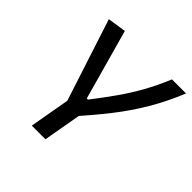

<svg xmlns="http://www.w3.org/2000/svg" viewBox="-180 -854 1010 1010"><g transform="rotate(45 325.0 -349.0)"><path d="M196.3 0 247.6 -290H349.1L297.9 0ZM241.7 -207 86.9 -682.6 190.4 -698.2 299.8 -305.7H308.6Q360.4 -372.6 402.3 -432.4Q444.3 -492.2 479.5 -555.2Q514.6 -618.2 545.9 -693.4H650.4Q609.9 -593.8 559.8 -509.3Q509.8 -424.8 448.7 -346.9Q387.7 -269 314.5 -187.5Z"/></g></svg>

Font: Cascadia Mono NF
Style: Italic
Weight: 400
Italic angle: -10°
Monospace: yes
Designer: Aaron Bell
Foundry: Saja Typeworks
Version: Version 2404.023